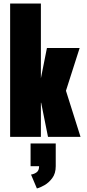

<svg xmlns="http://www.w3.org/2000/svg" viewBox="-20 -770 490 1080"><path d="M37 0V-750H210V-329.5L244 -500H428L351 -259.5L433 0H250L211.5 -192H210V0ZM152 165V37H293.5V165Q293.5 205.5 274 231.8Q254.5 258 229.5 272Q204.5 286 187.5 290L154.5 212Q173 209 186.5 198.8Q200 188.5 200 165Z"/></svg>

Font: Trispace Condensed ExtraBold
Style: Regular
Weight: 800
Width: 3
Designer: Tyler Finck
Foundry: Etcetera Type Company
Version: Version 1.210; ttfautohint (v1.8.3)